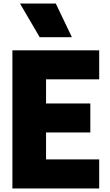

<svg xmlns="http://www.w3.org/2000/svg" viewBox="-20 -1064 620 1084"><path d="M386 -854ZM386 -854H204L93 -1044H295ZM540 0H50V-780H540V-616H240V-480H490V-316H240V-164H540Z"/></svg>

Font: Tanohe Sans Black
Style: Regular
Weight: 900
Designer: Village Type and Design LLC & Cristiano Sobral
Foundry: Cooper Hewitt Smithsonian Design Museum
Version: Version 1.00;March 11, 2020;FontCreator 12.0.0.2522 64-bit; 